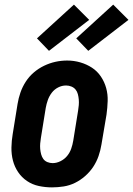

<svg xmlns="http://www.w3.org/2000/svg" viewBox="-20 -803 576 831"><path d="M205 8Q176 8 148 2Q120 -4 97 -19.5Q74 -35 58.5 -58Q43 -81 36 -108Q29 -135 29.5 -164.5Q30 -194 35 -223L56 -353Q60 -378 68.5 -402.5Q77 -427 91.5 -449.5Q106 -472 126.5 -489.5Q147 -507 171 -518.5Q195 -530 220 -535.5Q245 -541 271 -541Q300 -541 327.5 -533Q355 -525 378 -510Q401 -495 416.5 -472Q432 -449 439.5 -422Q447 -395 446 -365.5Q445 -336 441 -307L419 -177Q415 -152 406.5 -127.5Q398 -103 383.5 -81Q369 -59 348.5 -41Q328 -23 304.5 -11.5Q281 0 255.5 4Q230 8 205 8ZM208 -97Q225 -97 242 -105.5Q259 -114 270.5 -128Q282 -142 288 -159Q294 -176 297 -194L318 -324Q320 -336 321 -348Q322 -360 321 -372Q320 -384 317 -395.5Q314 -407 307 -415.5Q300 -424 289 -428.5Q278 -433 266 -433Q248 -433 231.5 -424.5Q215 -416 204 -401.5Q193 -387 187 -370Q181 -353 178 -336L157 -206Q155 -194 154 -182Q153 -170 154 -158.5Q155 -147 158 -135.5Q161 -124 167.5 -115Q174 -106 185 -101.5Q196 -97 208 -97ZM362 -583 310 -637 470 -783 536 -717ZM192 -583 140 -637 300 -783 366 -717Z"/></svg>

Font: Iosevka Slab Extrabold
Style: Italic
Weight: 800
Italic angle: -9°
Monospace: yes
Designer: Belleve Invis
Foundry: Belleve Invis
Version: Version 11.1.0; ttfautohint (v1.8.3)